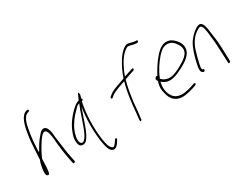

<svg xmlns="http://www.w3.org/2000/svg" viewBox="-91 -1312 2578 2029"><g transform="rotate(-30 1198.0 -298.0)"><path d="M128 -406C121 -357 113 -213 110 -146L109 -145C101 -125 95 -106 92 -88C82 -44 78 -2 86 24C91 31 104 41 112 36C124 29 126 9 129 -21V-22C134 -57 132 -101 135 -143L136 -146C137 -148 138 -149 138 -151V-152L150 -179C156 -193 164 -208 172 -222C203 -276 239 -343 280 -374C287 -379 295 -381 301 -381H302C323 -377 330 -357 336 -335C340 -318 345 -295 348 -267C354 -178 369 -59 388 25L396 57C400 72 424 60 421 46L414 13C394 -73 382 -192 369 -282C367 -312 365 -336 359 -355C349 -387 339 -412 309 -415C282 -415 262 -395 240 -367C208 -332 180 -287 150 -233L148 -231L140 -224L141 -252C148 -366 151 -405 170 -503C178 -546 189 -587 212 -616C225 -633 233 -637 245 -643L247 -644H255C263 -646 270 -654 270 -662C269 -678 237 -667 224 -660C159 -617 143 -504 128 -406ZM308 -412Z M537 -175C530 -135 533 -95 546 -75C563 -53 595 -48 626 -73C655 -101 680 -156 700 -211C720 -266 739 -325 759 -380L772 -416L766 -379C754 -297 752 -219 754 -143C757 -60 767 39 788 96C799 125 813 141 828 147C865 160 892 126 912 94L925 72C934 58 910 53 905 61V62L891 84C883 97 873 108 864 116C856 125 848 126 842 122C830 118 819 103 808 81C800 56 792 24 786 -17C772 -124 769 -263 791 -402C793 -421 798 -438 801 -453L803 -462C809 -464 817 -465 818 -471V-472C821 -481 819 -486 811 -489C816 -506 819 -518 823 -530C822 -555 815 -561 813 -560C812 -559 811 -556 807 -549C802 -539 785 -505 779 -487L778 -486C776 -485 775 -485 773 -485C739 -473 718 -455 684 -422C637 -378 586 -310 558 -239C548 -215 540 -193 537 -175ZM582 -235C609 -301 656 -363 701 -406C723 -428 739 -450 768 -457L763 -445C734 -375 709 -291 681 -215C668 -179 626 -72 585 -80C579 -81 572 -86 568 -93C549 -124 561 -184 582 -235ZM912 94Z M1084 -339C1083 -333 1087 -328 1095 -328C1099 -328 1102 -329 1104 -331L1121 -346C1131 -355 1147 -364 1167 -373C1208 -393 1255 -406 1295 -421L1294 -414C1260 -293 1249 -178 1240 -79C1238 -51 1232 -13 1231 10L1230 22C1231 39 1251 31 1252 15V3C1252 -4 1255 -18 1257 -33C1266 -98 1267 -150 1277 -221C1284 -277 1297 -350 1315 -416C1316 -420 1319 -427 1321 -431L1323 -432C1355 -441 1395 -457 1411 -462L1437 -470C1451 -475 1450 -499 1435 -495L1410 -487C1394 -482 1361 -471 1328 -460C1334 -477 1339 -492 1346 -508C1383 -592 1430 -675 1494 -713C1502 -717 1508 -720 1514 -720C1522 -720 1530 -719 1539 -717C1557 -712 1583 -705 1604 -703H1618C1625 -703 1632 -709 1634 -716C1636 -724 1632 -729 1624 -729H1610C1602 -730 1594 -731 1583 -733C1563 -738 1542 -746 1520 -746C1511 -746 1501 -744 1489 -737C1442 -708 1401 -656 1369 -596C1346 -555 1324 -507 1306 -453L1304 -450C1282 -442 1262 -434 1242 -427C1193 -411 1139 -392 1107 -364L1091 -350C1088 -347 1085 -343 1084 -339ZM1604 -703Z M1600 -285C1590 -272 1597 -257 1605 -247L1606 -245L1604 -240C1587 -183 1588 -149 1600 -107C1615 -19 1673 45 1785 29C1819 24 1855 16 1884 6L1925 -8C1928 -10 1932 -13 1935 -18C1943 -27 1931 -35 1920 -32L1880 -18C1853 -9 1820 -2 1789 3C1725 13 1674 -10 1649 -48C1624 -86 1607 -142 1624 -217L1626 -226C1647 -206 1671 -190 1711 -187C1760 -183 1808 -203 1848 -223C1907 -250 1976 -287 2014 -342C2049 -399 2031 -452 2008 -486C1986 -516 1958 -544 1923 -555C1854 -576 1798 -533 1751 -479C1709 -432 1663 -362 1628 -295C1616 -300 1610 -297 1601 -285ZM1641 -267C1669 -339 1721 -414 1763 -462C1796 -499 1827 -528 1869 -533C1928 -541 1961 -505 1985 -469C2002 -444 2023 -400 1993 -352C1972 -322 1937 -297 1905 -279C1865 -254 1824 -234 1781 -220C1718 -200 1665 -222 1638 -254L1635 -256ZM2014 -342Z M2053 -195C2044 -155 2038 -115 2053 -100C2060 -91 2065 -87 2071 -87H2078C2084 -87 2089 -93 2091 -100C2093 -107 2090 -113 2084 -113H2078L2077 -114C2061 -126 2072 -164 2079 -195L2094 -258C2100 -279 2106 -301 2113 -324C2138 -408 2187 -473 2244 -504C2264 -516 2281 -526 2295 -508C2303 -499 2307 -484 2312 -465C2317 -443 2321 -417 2323 -387C2334 -301 2337 -249 2341 -139L2345 -42C2344 -22 2370 -34 2371 -49L2368 -146C2365 -258 2361 -308 2347 -395C2340 -447 2335 -503 2313 -529C2292 -552 2270 -546 2239 -528C2209 -509 2179 -482 2154 -451C2114 -404 2089 -336 2068 -258ZM2244 -504Z"/></g></svg>

Font: Stray Cat
Style: LtCnObl
Weight: 300
Version: Version 1.0